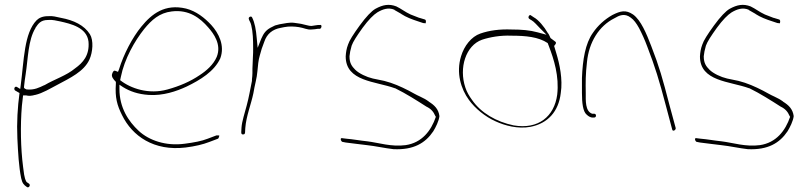

<svg xmlns="http://www.w3.org/2000/svg" viewBox="-20 -591 3397 807"><path d="M43 -211 62 -200C54 -141 50 -76 53 -10C56 52 59 109 69 158C74 180 80 186 93 195C101 201 110 187 102 181L93 175L91 173C81 156 80 130 77 110C67 33 65 -63 72 -146L77 -190H90C101 -187 113 -188 127 -192H128C159 -199 193 -220 220 -234C274 -263 333 -290 356 -341C370 -372 374 -421 358 -447C334 -485 290 -506 236 -516C216 -520 202 -525 182 -523H181C160 -523 144 -516 134 -506C81 -452 81 -337 67 -232L65 -217L52 -225C43 -231 36 -218 43 -211ZM81 -222V-227C83 -244 85 -263 88 -280C98 -345 98 -423 129 -473V-474C140 -490 150 -507 181 -507C201 -509 217 -504 233 -501C277 -491 345 -476 352 -416C357 -358 328 -327 296 -304C259 -273 209 -258 167 -233H166C145 -223 124 -212 93 -215C93 -214 82 -219 81 -222Z M452 -282C446 -270 457 -257 467 -247V-239C463 -181 472 -149 493 -107C536 -19 627 45 760 29C800 24 833 16 859 6L896 -8C898 -9 900 -12 901 -18C903 -20 903 -21 898 -22H890L853 -8C828 2 795 8 757 13C677 24 606 -1 563 -41C520 -81 482 -138 482 -217V-235L497 -225C526 -207 560 -195 605 -192C665 -188 721 -207 764 -227C822 -255 881 -291 906 -346C926 -400 899 -452 868 -486C840 -516 805 -544 762 -555C673 -576 618 -533 574 -479C537 -434 500 -364 480 -299L476 -289L466 -293C459 -296 456 -292 452 -283ZM485 -254 488 -268C503 -343 546 -419 586 -469C617 -507 650 -537 702 -543C775 -552 822 -514 855 -476C878 -450 912 -404 891 -352C877 -319 847 -293 819 -275C781 -249 735 -229 684 -215C606 -193 529 -219 485 -254ZM488 -268Z M994 -35C994 -28 997 -26 1000 -26C1007 -26 1009 -27 1010 -34L1011 -53C1015 -104 1035 -151 1045 -199C1050 -232 1060 -263 1062 -292C1064 -314 1066 -339 1072 -358L1080 -386L1091 -416C1102 -449 1126 -468 1160 -474L1175 -477C1195 -481 1217 -480 1236 -477C1257 -474 1272 -465 1288 -467H1289C1297 -467 1311 -469 1316 -470H1325C1332 -472 1335 -489 1324 -486H1317C1308 -484 1298 -484 1290 -482H1288C1282 -482 1278 -483 1274 -484L1257 -488C1250 -490 1245 -491 1238 -492L1217 -495C1197 -498 1175 -492 1155 -489L1136 -484L1116 -474C1097 -463 1088 -451 1078 -428L1063 -390L1059 -431C1056 -466 1051 -495 1040 -517C1036 -527 1022 -518 1026 -511V-510C1028 -503 1033 -498 1036 -485C1043 -457 1044 -423 1044 -389C1044 -375 1044 -364 1043 -351C1043 -332 1041 -317 1041 -302V-284C1041 -275 1040 -266 1039 -258V-251C1032 -217 1026 -181 1017 -148C1009 -116 997 -83 995 -54ZM1045 -189Z M1414 -10C1409 -6 1415 3 1418 5L1433 8C1461 11 1492 16 1522 19C1559 23 1598 32 1634 36C1719 40 1768 10 1801 -39C1811 -55 1825 -83 1827 -103C1823 -133 1806 -149 1782 -164V-165H1781C1772 -172 1761 -178 1746 -185C1730 -192 1715 -201 1698 -210C1665 -227 1631 -242 1595 -251L1547 -261C1521 -267 1489 -282 1473 -298C1459 -312 1449 -326 1449 -353V-355C1450 -367 1453 -382 1458 -399C1464 -416 1479 -439 1504 -474C1529 -508 1550 -529 1566 -539C1588 -552 1612 -561 1638 -550V-549L1666 -533L1667 -532C1687 -519 1710 -510 1738 -501L1759 -494H1760C1764 -494 1767 -493 1769 -493C1772 -504 1769 -508 1766 -509L1743 -516H1742C1729 -521 1718 -525 1706 -530C1682 -541 1667 -554 1646 -564C1615 -576 1589 -571 1558 -554C1542 -545 1519 -521 1492 -484C1465 -447 1448 -420 1443 -404C1436 -386 1434 -370 1433 -354C1433 -248 1558 -250 1640 -220H1641C1686 -198 1733 -168 1772 -143C1791 -134 1802 -122 1810 -103L1812 -100C1792 -41 1753 9 1685 19C1625 27 1572 9 1524 3C1494 0 1462 -6 1436 -8L1420 -10C1419 -10 1417 -11 1414 -10Z M1918 -355C1896 -284 1918 -216 1951 -171C1977 -135 2020 -100 2063 -81C2102 -63 2157 -48 2210 -58C2282 -72 2328 -122 2337 -200C2346 -258 2332 -322 2318 -368L2309 -398C2313 -402 2321 -411 2314 -416L2294 -431C2290 -438 2288 -447 2282 -453C2268 -478 2243 -508 2224 -518L2212 -526C2209 -529 2206 -528 2203 -524C2197 -513 2208 -510 2214 -506C2225 -500 2238 -484 2250 -472L2277 -445L2240 -455C2208 -464 2172 -467 2130 -467C2080 -469 2036 -463 1999 -450C1961 -437 1931 -398 1918 -355ZM1936 -223C1908 -306 1938 -400 2006 -424C2039 -435 2084 -443 2129 -441C2190 -441 2243 -436 2282 -410L2287 -397C2308 -342 2331 -271 2322 -193C2310 -102 2243 -46 2139 -64C2066 -79 2001 -117 1964 -171C1953 -186 1942 -204 1936 -223ZM2129 -441Z M2426 -200C2426 -159 2430 -122 2446 -109C2454 -101 2464 -97 2469 -97H2477C2482 -97 2485 -100 2485 -105C2485 -110 2482 -113 2477 -113H2469C2439 -123 2442 -170 2442 -200C2442 -221 2441 -242 2442 -263C2443 -284 2444 -306 2447 -329C2455 -414 2498 -482 2562 -514C2582 -526 2605 -537 2631 -517C2644 -508 2655 -493 2666 -473C2678 -450 2690 -424 2701 -394C2734 -308 2750 -256 2779 -146L2805 -48C2807 -35 2822 -45 2820 -53L2794 -149C2765 -261 2751 -311 2717 -398C2697 -450 2674 -506 2641 -530C2610 -551 2588 -545 2554 -528C2522 -510 2493 -484 2472 -453C2440 -408 2429 -340 2426 -263Z M2903 -10C2898 -6 2904 3 2907 5L2922 8C2950 11 2981 16 3011 19C3048 23 3087 32 3123 36C3208 40 3257 10 3290 -39C3300 -55 3314 -83 3316 -103C3312 -133 3295 -149 3271 -164V-165H3270C3261 -172 3250 -178 3235 -185C3219 -192 3204 -201 3187 -210C3154 -227 3120 -242 3084 -251L3036 -261C3010 -267 2978 -282 2962 -298C2948 -312 2938 -326 2938 -353V-355C2939 -367 2942 -382 2947 -399C2953 -416 2968 -439 2993 -474C3018 -508 3039 -529 3055 -539C3077 -552 3101 -561 3127 -550V-549L3155 -533L3156 -532C3176 -519 3199 -510 3227 -501L3248 -494H3249C3253 -494 3256 -493 3258 -493C3261 -504 3258 -508 3255 -509L3232 -516H3231C3218 -521 3207 -525 3195 -530C3171 -541 3156 -554 3135 -564C3104 -576 3078 -571 3047 -554C3031 -545 3008 -521 2981 -484C2954 -447 2937 -420 2932 -404C2925 -386 2923 -370 2922 -354C2922 -248 3047 -250 3129 -220H3130C3175 -198 3222 -168 3261 -143C3280 -134 3291 -122 3299 -103L3301 -100C3281 -41 3242 9 3174 19C3114 27 3061 9 3013 3C2983 0 2951 -6 2925 -8L2909 -10C2908 -10 2906 -11 2903 -10Z"/></svg>

Font: Stray Cat
Style: ExLt
Weight: 200
Version: Version 1.0